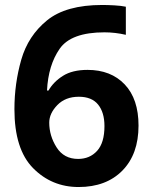

<svg xmlns="http://www.w3.org/2000/svg" viewBox="-20 -742 612 772"><path d="M38 -303Q38 -142 113 -66Q188 10 296 10Q407 10 472 -56Q537 -122 537 -237Q537 -344 481.5 -402.5Q426 -461 332 -461Q271 -461 233 -437Q195 -413 175 -378H169Q174 -480 220 -546Q266 -612 400 -612Q443 -612 486 -602V-715Q467 -719 439.5 -720.5Q412 -722 391 -722Q245 -722 169 -660Q93 -598 65.5 -502Q38 -406 38 -303ZM294 -103Q237 -103 207.5 -149.5Q178 -196 178 -249Q178 -286 210.5 -319.5Q243 -353 297 -353Q349 -353 374.5 -321.5Q400 -290 400 -235Q400 -168 370.5 -135.5Q341 -103 294 -103Z"/></svg>

Font: Noto Sans UI
Style: Bold
Weight: 700
Designer: Monotype Design Team
Foundry: Monotype Imaging Inc.
Version: Version 1.901